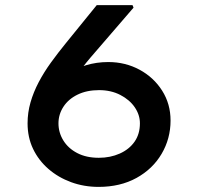

<svg xmlns="http://www.w3.org/2000/svg" viewBox="-20 -732 774 752"><path d="M366 0Q309 0 258.5 -18.5Q208 -37 169.5 -70.5Q131 -104 109.5 -149Q88 -194 88 -249Q88 -291 99.5 -331Q111 -371 131.5 -410Q152 -449 179.5 -487Q207 -525 238 -563L359 -712H499L503 -702L334 -506Q301 -467 272 -425.5Q243 -384 222.5 -342Q202 -300 192 -260L137 -329Q154 -362 180 -390.5Q206 -419 241 -441.5Q276 -464 317 -476.5Q358 -489 404 -489Q471 -489 526.5 -459Q582 -429 615 -377Q648 -325 648 -260Q648 -189 613 -129.5Q578 -70 514.5 -35Q451 0 366 0ZM367 -114Q412 -114 449 -130.5Q486 -147 507 -177Q528 -207 528 -249Q528 -282 508 -311.5Q488 -341 451.5 -360Q415 -379 368 -379Q320 -379 284 -361.5Q248 -344 228.5 -314Q209 -284 209 -249Q209 -213 228 -182Q247 -151 282.5 -132.5Q318 -114 367 -114Z"/></svg>

Font: Lexend Peta Medium
Style: Regular
Weight: 500
Designer: Bonnie Shaver-Troup, Thomas Jockin
Foundry: Lexend
Version: Version 1.007